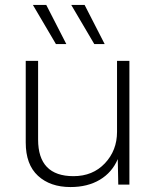

<svg xmlns="http://www.w3.org/2000/svg" viewBox="-20 -746 632 776"><path d="M248 -568H206L113 -726H167ZM403 -568H361L268 -726H322ZM265 10Q183 10 133.5 -35.5Q84 -81 84 -170V-500H134V-182Q134 -34 277 -34Q355 -34 404 -86Q453 -138 453 -213V-500H503V0H458L456 -103Q433 -49 383.5 -19.5Q334 10 265 10Z"/></svg>

Font: Elaine Sans Light
Style: Regular
Weight: 300
Designer: Wei Huang
Foundry: Wei Huang
Version: Version 2.001;December 24, 2019;FontCreator 12.0.0.2547 64-b